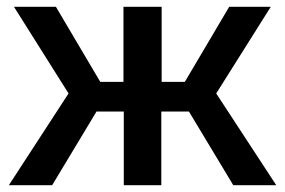

<svg xmlns="http://www.w3.org/2000/svg" viewBox="-20 -543 835 563"><path d="M181 -269 6 0H133L263 -216H343V0H453V-216H534L664 0H790L614 -269L774 -523H652L522 -303H454V-523H342V-303H274L144 -523H21Z"/></svg>

Font: RT Raleway SemiBold
Style: Regular
Weight: 400
Designer: Matt McInerney, Pablo Impallari, Rodrigo Fuenzalida — Edited by Milan Moffatt in April 2016
Foundry: Matt McInerney, Pablo Impallari, Rodrigo Fuenzalida — Edited by Milan Moffatt in April 2016
Version: Version 3.001